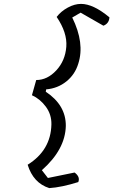

<svg xmlns="http://www.w3.org/2000/svg" viewBox="-20 -876 688 986"><path d="M396 -856Q459 -856 542 -787Q540 -755 511 -744L394 -811L351 -786Q416 -654 382 -549Q365 -493 320.5 -457.5Q276 -422 217 -417L215 -405Q319 -336 318 -229Q315 -108 195 -2L226 38L363 10Q393 32 382 59Q296 86 233 90Q151 64 122 -30Q241 -104 244 -237Q245 -288 215.5 -328Q186 -368 144 -387L166 -465Q223 -465 269 -514.5Q315 -564 320.5 -636Q326 -708 271 -789Q293 -818 328 -837Q363 -856 396 -856Z"/></svg>

Font: Tillana
Style: Regular
Weight: 400
Designer: Lipi Raval (Devanagari, Latin), Jonny Pinhorn (Latin)
Foundry: Indian Type Foundry
Version: Version 2.003;PS 1.0;hotconv 1.0.79;makeotf.lib2.5.61930; tt